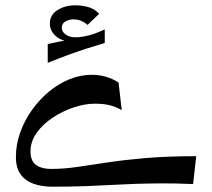

<svg xmlns="http://www.w3.org/2000/svg" viewBox="-20 -694 800 724"><path d="M176 10Q139 10 108 -0.5Q77 -11 58.5 -35.5Q40 -60 40 -102Q40 -149 56 -194Q72 -239 100 -278.5Q128 -318 164 -348Q200 -378 241.5 -395Q283 -412 326 -412Q381 -412 427 -383L439 -279Q415 -292 392.5 -297.5Q370 -303 338 -303Q300 -303 258 -289Q216 -275 179 -250.5Q142 -226 118.5 -193.5Q95 -161 95 -123Q95 -87 116 -72Q137 -57 172 -57Q220 -57 271.5 -64.5Q323 -72 385.5 -81.5Q448 -91 529.5 -98Q611 -105 720 -105L708 0Q636 -3 583 -2.5Q530 -2 486 -0.5Q442 1 398 3.5Q354 6 301 8Q248 10 176 10ZM282 -530 264 -536Q216 -536 192 -556.5Q168 -577 168 -605Q168 -638 197 -656Q226 -674 263 -674Q286 -674 310.5 -668Q335 -662 354 -642L310 -600Q299 -610 286 -615.5Q273 -621 256 -621Q240 -621 226.5 -613Q213 -605 213 -590Q213 -571 234 -560Q255 -549 294 -556Q320 -561 335 -566.5Q350 -572 375 -583V-532ZM160 -457V-528Q203 -537 237 -544Q271 -551 304 -557Q337 -563 375 -569V-532Q335 -520 304 -510Q273 -500 240 -488Q207 -476 160 -457Z"/></svg>

Font: Marhey Light
Style: Regular
Weight: 300
Designer: Nur Syamsi & Bustanul Arifin
Foundry: Namelatype
Version: Version 1.000